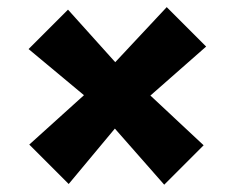

<svg xmlns="http://www.w3.org/2000/svg" viewBox="-20 -546 645 528"><path d="M167 -519.5 58.6 -411.1 210.9 -284.2 60.5 -148.4 168.9 -40 295.9 -192.4 431.6 -38.1 540 -146.5 393.6 -283.2 546.9 -418 438.5 -526.4 296.9 -375Z"/></svg>

Font: DropForged
Style: Regular
Weight: 400
Designer: Antoine
Version: Version 1.0